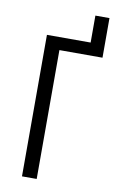

<svg xmlns="http://www.w3.org/2000/svg" viewBox="-92 -876 573 926"><g transform="rotate(10 194.5 -412.5)"><path d="M84 0V-693H298V-825H367V-631H156V0Z"/></g></svg>

Font: Ubuntu Sans Condensed
Style: Regular
Weight: 400
Width: 3
Designer: Dalton Maag Ltd
Foundry: Dalton Maag Ltd
Version: Version 1.006; ttfautohint (v1.8.4.7-5d5b)